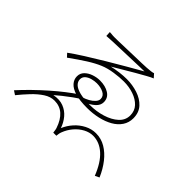

<svg xmlns="http://www.w3.org/2000/svg" viewBox="-160 -1019 1320 1320"><g transform="rotate(45 500.0 -358.5)"><path d="M256 -737Q265 -737 272.5 -736Q280 -735 288 -734.5Q296 -734 304 -734Q310 -734 338.5 -734.5Q367 -735 406.5 -736.5Q446 -738 487.5 -739Q529 -740 562 -741Q595 -742 609 -743Q630 -744 647.5 -746.5Q665 -749 671 -752L695 -725Q679 -719 647.5 -701.5Q616 -684 577 -661.5Q538 -639 499 -615.5Q460 -592 429 -574Q464 -582 499.5 -586.5Q535 -591 568 -591Q623 -591 674 -574.5Q725 -558 757.5 -523Q790 -488 790 -432Q790 -390 768 -357Q746 -324 707.5 -302Q669 -280 619 -268.5Q569 -257 514 -257Q442 -257 397.5 -270.5Q353 -284 332 -308Q311 -332 311 -362Q311 -392 331.5 -412.5Q352 -433 383 -443.5Q414 -454 444 -454Q497 -454 532.5 -431.5Q568 -409 568 -367Q568 -336 541 -312Q514 -288 474 -272Q468 -271 457 -272.5Q446 -274 444 -273Q422 -260 392 -238.5Q362 -217 334 -194.5Q306 -172 288 -156Q340 -166 379 -151Q418 -136 444.5 -104.5Q471 -73 485 -32Q502 -72 531.5 -105Q561 -138 600 -158Q639 -178 681 -178Q732 -178 775 -152.5Q818 -127 853 -82.5Q888 -38 913 20L882 35Q845 -59 793 -105.5Q741 -152 679 -152Q645 -152 611 -134Q577 -116 550 -84.5Q523 -53 508 -13Q504 -3 502.5 8Q501 19 500 27H470Q469 20 467.5 8Q466 -4 463 -12Q443 -72 407.5 -103.5Q372 -135 321 -135Q282 -135 244.5 -110.5Q207 -86 171 -48Q135 -10 102 31L73 12Q111 -30 155.5 -73.5Q200 -117 245.5 -157Q291 -197 333 -229.5Q375 -262 408 -284Q411 -285 417.5 -285Q424 -285 430.5 -285.5Q437 -286 439 -286Q463 -293 485.5 -305.5Q508 -318 522.5 -334Q537 -350 537 -367Q537 -396 508.5 -410.5Q480 -425 442 -425Q420 -425 396 -418.5Q372 -412 356 -398Q340 -384 340 -362Q340 -340 357.5 -322.5Q375 -305 413.5 -295Q452 -285 515 -285Q577 -285 633.5 -302.5Q690 -320 725.5 -352.5Q761 -385 761 -431Q761 -475 733.5 -504.5Q706 -534 661 -549.5Q616 -565 565 -565Q524 -565 473 -557.5Q422 -550 381 -533Q338 -515 287.5 -483Q237 -451 172 -404L149 -429Q190 -459 250 -497Q310 -535 377 -575Q444 -615 507 -651.5Q570 -688 616 -714Q605 -714 571.5 -713Q538 -712 493.5 -710.5Q449 -709 402.5 -707.5Q356 -706 317 -704.5Q278 -703 258 -701Z"/></g></svg>

Font: Noto Sans TC Thin
Style: Regular
Weight: 100
Designer: Ryoko NISHIZUKA 西塚涼子 (kana, bopomofo & ideographs); Paul D. Hunt (Latin, Greek & Cyrillic); Sandoll Communications 산돌커뮤니
Foundry: Adobe
Version: Version 2.004-H2;hotconv 1.0.118;makeotfexe 2.5.65603